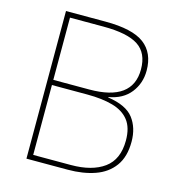

<svg xmlns="http://www.w3.org/2000/svg" viewBox="-106 -806 826 897"><g transform="rotate(15 306.5 -357.0)"><path d="M294 -714Q425 -714 482 -671Q539 -628 539 -542Q539 -481 503 -435Q467 -389 398 -377V-375Q487 -362 522 -316.5Q557 -271 557 -203Q557 -130 524 -85Q491 -40 433.5 -20Q376 0 303 0H103V-714ZM303 -388Q512 -388 512 -541Q512 -620 459.5 -654.5Q407 -689 291 -689H129V-388ZM129 -363V-25H311Q413 -25 471.5 -67.5Q530 -110 530 -202Q530 -264 502.5 -299Q475 -334 423.5 -348.5Q372 -363 300 -363Z"/></g></svg>

Font: Noto Sans Tamil Thin
Style: Regular
Weight: 100
Designer: Jelle Bosma - Monotype Design Team
Foundry: Monotype Imaging Inc.
Version: Version 2.004; ttfautohint (v1.8.4.7-5d5b)